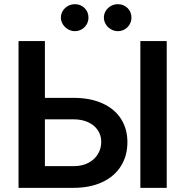

<svg xmlns="http://www.w3.org/2000/svg" viewBox="-20 -905 907 925"><path d="M593.8 -219.7Q593.8 -154.8 562.7 -105Q531.7 -55.2 472.9 -27.6Q414.1 0 334 0H69.3V-707H196.3V-433.6H334Q414.6 -433.6 473.1 -407.2Q531.7 -380.9 562.7 -332.8Q593.8 -284.7 593.8 -219.7ZM334 -104.5Q375.5 -104.5 405.8 -120.4Q436 -136.2 451.9 -163.1Q467.8 -189.9 467.8 -221.7Q467.8 -252 451.9 -276.6Q436 -301.3 405.8 -315.7Q375.5 -330.1 334 -330.1H196.3V-104.5ZM783.2 0H656.2V-707H783.2ZM273.4 -820.3Q273.4 -837.9 282.7 -852.8Q292 -867.7 307.4 -876.2Q322.8 -884.8 340.8 -884.8Q368.7 -884.8 387.5 -866.2Q406.2 -847.7 406.2 -820.3Q406.2 -802.7 397.7 -787.8Q389.2 -772.9 374 -763.9Q358.9 -754.9 340.8 -754.9Q323.2 -754.9 307.6 -763.9Q292 -772.9 282.7 -788.1Q273.4 -803.2 273.4 -820.3ZM480.5 -820.3Q480.5 -837.9 489.7 -852.8Q499 -867.7 514.4 -876.2Q529.8 -884.8 547.9 -884.8Q575.7 -884.8 594.5 -866.2Q613.3 -847.7 613.3 -820.3Q613.3 -802.7 604.7 -787.8Q596.2 -772.9 581.1 -763.9Q565.9 -754.9 547.9 -754.9Q530.3 -754.9 514.6 -763.9Q499 -772.9 489.7 -788.1Q480.5 -803.2 480.5 -820.3Z"/></svg>

Font: Pretendard JP SemiBold
Style: Regular
Weight: 600
Designer: Base glyphs from Inter by Rasmus Andersson; Hangeul glyphs from Noto Sans CJK(Source Han Sans) by Jang Soo-young and Kan
Foundry: Kil Hyung-jin
Version: Version 1.309